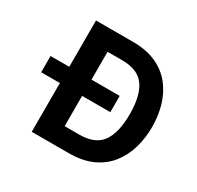

<svg xmlns="http://www.w3.org/2000/svg" viewBox="-152 -884 1085 1059"><g transform="rotate(30 390.0 -354.5)"><path d="M492.2 -414.1V-310.5H51.8V-414.1ZM732.9 -354.5Q732.9 -284.2 714.4 -220.2Q695.8 -156.2 656.7 -106.7Q617.7 -57.1 555.7 -28.6Q493.7 0 406.2 0H170.9V-709H406.2Q493.7 -709 555.7 -680.4Q617.7 -651.9 656.7 -602.3Q695.8 -552.7 714.4 -489Q732.9 -425.3 732.9 -354.5ZM590.8 -354.5Q590.8 -472.7 548.3 -532Q505.9 -591.3 406.2 -591.3H312.5V-117.7H406.2Q505.9 -117.7 548.3 -176.8Q590.8 -235.8 590.8 -354.5Z"/></g></svg>

Font: Estedad-FD Bold
Style: Regular
Weight: 700
Designer: Amin Abedi
Version: Version 7.3